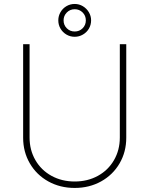

<svg xmlns="http://www.w3.org/2000/svg" viewBox="-20 -928 747 960"><path d="M611.3 -707V-239.3Q611.3 -168.5 577.9 -111.1Q544.4 -53.7 485.6 -21Q426.8 11.7 353.5 11.7Q280.3 11.7 221.4 -21Q162.6 -53.7 129.2 -111.1Q95.7 -168.5 95.7 -239.3V-707H127.9V-240.2Q127.9 -177.7 157 -127.4Q186 -77.1 237.5 -48.8Q289.1 -20.5 353.5 -20.5Q418 -20.5 469.5 -48.8Q521 -77.1 550 -127.4Q579.1 -177.7 579.1 -240.2V-707ZM271.5 -826.2Q271.5 -848.1 282.5 -867.2Q293.5 -886.2 312.3 -897.2Q331.1 -908.2 353.5 -908.2Q375.5 -908.2 394.3 -897Q413.1 -885.7 424.3 -866.9Q435.5 -848.1 435.5 -826.2Q435.5 -803.7 424.6 -784.9Q413.6 -766.1 394.5 -755.1Q375.5 -744.1 353.5 -744.1Q331.1 -744.1 312.3 -755.1Q293.5 -766.1 282.5 -784.9Q271.5 -803.7 271.5 -826.2ZM409.2 -826.2Q409.2 -849.6 393.1 -865.7Q377 -881.8 353.5 -881.8Q330.1 -881.8 314 -865.5Q297.9 -849.1 297.9 -826.2Q297.9 -802.7 314 -786.6Q330.1 -770.5 353.5 -770.5Q377 -770.5 393.1 -786.6Q409.2 -802.7 409.2 -826.2Z"/></svg>

Font: Pretendard GOV Thin
Style: Regular
Weight: 100
Designer: Base glyphs from Inter by Rasmus Andersson; Hangeul glyphs from Noto Sans CJK(Source Han Sans) by Jang Soo-young and Kan
Foundry: Kil Hyung-jin
Version: Version 1.309